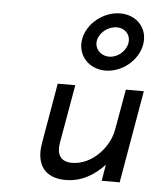

<svg xmlns="http://www.w3.org/2000/svg" viewBox="-55 -832 780 893"><g transform="rotate(5 335.0 -386.0)"><path d="M460 -717C500 -717 527 -686 520 -648C513 -610 476 -578 436 -578C396 -578 366 -610 373 -648C380 -686 420 -717 460 -717ZM424 -512C502 -512 576 -573 589 -648C602 -723 549 -783 471 -783C393 -783 317 -723 304 -648C291 -573 346 -512 424 -512ZM160 -149C144 -54 183 11 284 11C361 11 420 -28 465 -76L452 0H536L611 -432H527L494 -245C485 -192 456 -149 424 -120C395 -93 354 -71 306 -71C252 -71 234 -107 243 -159L291 -432H209Z"/></g></svg>

Font: Charger Monospace
Style: Regular
Weight: 400
Designer: Jasper
Foundry: Cannot Into Space Fonts
Version: Version 0.980